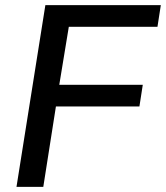

<svg xmlns="http://www.w3.org/2000/svg" viewBox="-20 -725 644 745"><path d="M44 0 156 -705H604L591 -621H247L210 -396H534L521 -312H197L148 0Z"/></svg>

Font: Nunito Sans SemiBold
Style: Italic
Weight: 600
Italic angle: -9°
Designer: Vernon Adams
Foundry: Vernon Adams
Version: Version 3.006; ttfautohint (v1.8.3)